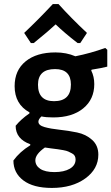

<svg xmlns="http://www.w3.org/2000/svg" viewBox="-20 -730 548 945"><path d="M132 -518 99 -568Q168 -633 240 -710H268Q328 -643 408 -568L375 -518H362Q295 -570 254 -610Q220 -578 146 -518ZM253 -472Q307 -472 351 -453Q426 -468 498 -494L508 -485V-402Q481 -395 431 -387L429 -383Q444 -353 444 -316Q444 -241 389.5 -196.5Q335 -152 242 -152Q206 -152 184 -157Q169 -143 169 -131Q169 -113 199.5 -104.5Q230 -96 273 -91.5Q316 -87 359.5 -78Q403 -69 433.5 -41.5Q464 -14 464 31Q464 102 399.5 148.5Q335 195 235 195Q144 195 95 158Q46 121 46 60Q77 17 129 -15V-20Q57 -46 57 -111Q84 -144 125 -172V-177Q52 -217 52 -306Q52 -384 106 -428Q160 -472 253 -472ZM251 -390Q167 -390 167 -313Q167 -232 246 -232Q329 -232 329 -314Q329 -390 251 -390ZM154 59Q154 85 178 101Q202 117 248 117Q295 117 323.5 100.5Q352 84 352 55Q352 45 348 37.5Q344 30 334.5 25Q325 20 316.5 16Q308 12 291.5 9Q275 6 264 4.5Q253 3 232.5 0.5Q212 -2 201 -4Q154 29 154 59Z"/></svg>

Font: Alegreya Sans SC
Style: Bold
Weight: 700
Designer: Juan Pablo del Peral
Foundry: Huerta Tipografica
Version: Version 2.007